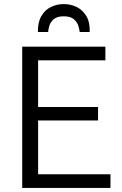

<svg xmlns="http://www.w3.org/2000/svg" viewBox="-20 -922 601 942"><path d="M89 0V-693H497V-626H167V-397H461V-331H167V-67H522V0ZM166 -765Q165 -812 182.5 -842.5Q200 -873 229.5 -887.5Q259 -902 293 -902Q327 -902 356.5 -887.5Q386 -873 404 -842.5Q422 -812 420 -765H371Q370 -777 364.5 -795Q359 -813 342.5 -827.5Q326 -842 293 -842Q260 -842 243.5 -827.5Q227 -813 222 -795Q217 -777 216 -765Z"/></svg>

Font: Ubuntu Sans
Style: Regular
Weight: 400
Designer: Dalton Maag Ltd
Foundry: Dalton Maag Ltd
Version: Version 1.006; ttfautohint (v1.8.4.7-5d5b)